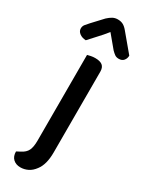

<svg xmlns="http://www.w3.org/2000/svg" viewBox="-247 -731 735 956"><g transform="rotate(30 120.5 -252.5)"><path d="M9 130 30 119Q56 106 65.5 86Q75 66 75 30V-303H174V41Q174 110 146 146Q130 168 109.5 178Q89 188 67 188Q41 188 25 173Q9 158 9 130ZM174 -276H75V-463Q82 -465 94 -467.5Q106 -470 119 -470Q147 -470 160.5 -459Q174 -448 174 -424ZM179 -548 119 -620Q96 -591 74.5 -568.5Q53 -546 33 -523Q11 -524 -3.5 -535Q-18 -546 -18 -562Q-18 -575 -10.5 -584.5Q-3 -594 9 -607L64 -666Q78 -679 91 -686Q104 -693 120 -693Q138 -693 151 -686Q164 -679 177 -663L259 -565Q259 -549 249.5 -537Q240 -525 221 -525Q207 -525 198 -531.5Q189 -538 179 -548Z"/></g></svg>

Font: Baloo Tamma 2 Medium
Style: Regular
Weight: 500
Designer: Divya Kowshik, Shuchita Grover and Ek Type
Foundry: Ek Type
Version: Version 1.700